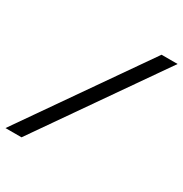

<svg xmlns="http://www.w3.org/2000/svg" viewBox="-206 -833 914 959"><g transform="rotate(30 251.0 -353.5)"><path d="M-41 0 451 -707H543.5L51.5 0Z"/></g></svg>

Font: Newsreader 6pt Medium
Style: Italic
Weight: 500
Italic angle: -17°
Designer: Hugues Gentile
Foundry: Production Type
Version: Version 1.003; ttfautohint (v1.8.3)